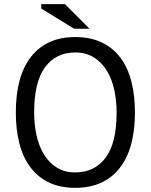

<svg xmlns="http://www.w3.org/2000/svg" viewBox="-20 -890 724 922"><path d="M56 -350Q56 -525 130 -618.5Q204 -712 341 -712Q415 -712 469 -686Q523 -660 558.5 -612.5Q594 -565 611 -498.5Q628 -432 628 -350Q628 -175 553.5 -81.5Q479 12 341 12Q268 12 214.5 -14Q161 -40 125.5 -87.5Q90 -135 73 -201.5Q56 -268 56 -350ZM144 -350Q144 -292 155.5 -240Q167 -188 191 -148.5Q215 -109 252.5 -85.5Q290 -62 341 -62Q434 -62 487 -132.5Q540 -203 540 -350Q540 -407 528.5 -459.5Q517 -512 492.5 -551.5Q468 -591 430.5 -614.5Q393 -638 341 -638Q249 -638 196.5 -567.5Q144 -497 144 -350ZM410 -752H336L178 -849V-870H292Z"/></svg>

Font: PTSans
Style: Regular
Weight: 400
Designer: A.Korolkova, O.Umpeleva, V.Yefimov
Foundry: ParaType Ltd
Version: Version 2.003W OFL